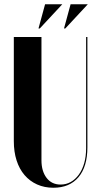

<svg xmlns="http://www.w3.org/2000/svg" viewBox="-20 -873 471 903"><path d="M175 -699V-119Q175 -68 199 -36.5Q223 -5 265 -5Q291 -5 312.5 -17Q334 -29 350.5 -51.5Q367 -74 376 -105.5Q385 -137 385 -176V-699H391V-180Q391 -89 349 -39.5Q307 10 231 10Q189 10 154.5 -5.5Q120 -21 95.5 -49.5Q71 -78 58 -118.5Q45 -159 45 -209V-699ZM281 -739 312 -853H393L287 -739ZM161 -739 192 -853H273L167 -739Z"/></svg>

Font: Moniqa Black Display
Style: Regular
Weight: 900
Designer: Rajesh Rajput
Foundry: Rajesh Rajput
Version: Version 1.000